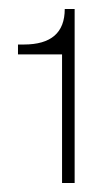

<svg xmlns="http://www.w3.org/2000/svg" viewBox="-20 -730 246 427"><path d="M118 -323V-609H20V-631H33Q124 -631 124 -710H146V-323Z"/></svg>

Font: Geist Thin
Style: Regular
Weight: 400
Designer: Basement.studio, Andrés Briganti, Mateo Zaragoza
Foundry: Basement.studio, Vercel, Andrés Briganti, Guido Ferreyra, Mateo Zaragoza
Version: Version 1.401